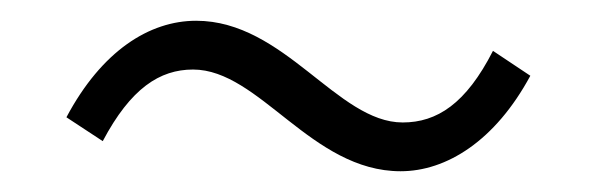

<svg xmlns="http://www.w3.org/2000/svg" viewBox="-20 -458 575 185"><path d="M366 -293C410 -293 457 -322 491 -385L455 -409C429 -358 401 -340 368 -340C305 -340 254 -438 169 -438C124 -438 78 -409 44 -345L79 -322C106 -373 134 -391 166 -391C230 -391 280 -293 366 -293Z"/></svg>

Font: Noto Sans JP Light
Style: Regular
Weight: 300
Designer: Ryoko NISHIZUKA (kana & ideographs); Paul D. Hunt (Latin, Greek & Cyrillic); Wenlong ZHANG (bopomofo); Sandoll Communica
Foundry: Adobe Systems Incorporated
Version: Version 1.004;PS 1.004;hotconv 1.0.82;makeotf.lib2.5.63406